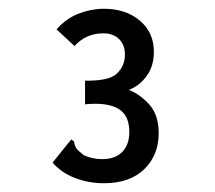

<svg xmlns="http://www.w3.org/2000/svg" viewBox="-20 -657 490 438"><path d="M217 -239Q182 -239 151 -251Q120 -263 100 -286L136 -331L143 -339L149 -334Q150 -325 154 -319Q158 -313 171 -303Q190 -294 213 -294Q243 -294 259 -310.5Q275 -327 275 -356Q275 -395 249 -409.5Q223 -424 174 -419V-473Q229 -472 247 -489.5Q265 -507 265 -532Q265 -555 251.5 -568Q238 -581 216 -581Q176 -581 150 -552L109 -590Q131 -615 159.5 -626Q188 -637 217 -637Q267 -637 299 -610Q331 -583 331 -539Q331 -506 314.5 -483.5Q298 -461 274 -452Q301 -441 321.5 -417.5Q342 -394 342 -353Q342 -303 309 -271Q276 -239 217 -239Z"/></svg>

Font: Inconsolata SemiCondensed SemiBold
Style: Regular
Weight: 600
Width: 4
Monospace: yes
Designer: Raph Levien, Cyreal, Brenton Simpson
Foundry: Raph Levien, Cyreal, Google
Version: Version 3.001; ttfautohint (v1.8.2.53-6de2)